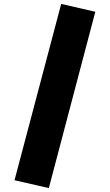

<svg xmlns="http://www.w3.org/2000/svg" viewBox="-20 -842 560 979"><path d="M292 -822 466 -782 229 117 54 77Z"/></svg>

Font: Fira Sans Black
Style: Regular
Weight: 900
Designer: Carrois Corporate & Edenspiekermann AG
Foundry: Carrois Corporate GbR & Edenspiekermann AG
Version: Version 4.203